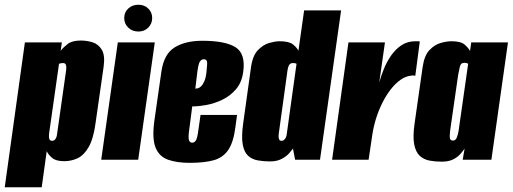

<svg xmlns="http://www.w3.org/2000/svg" viewBox="-45 -674 2163 810"><path d="M-25 116 60 -495H216L211 -460Q222 -474 240.5 -488.5Q259 -503 296 -503Q321 -503 345.5 -495.5Q370 -488 384.5 -464Q399 -440 392 -391L358 -154Q349 -88 329 -53.5Q309 -19 282.5 -6.5Q256 6 226 6Q192 6 176 -7Q160 -20 152 -36L131 116ZM175 -80Q180 -80 184 -82.5Q188 -85 191.5 -92Q195 -99 196 -110L234 -378Q235 -387 234.5 -392.5Q234 -398 232.5 -401.5Q231 -405 228 -406.5Q225 -408 221 -408Q218 -408 215 -407.5Q212 -407 209.5 -406.5Q207 -406 205.5 -405.5Q204 -405 204 -405L162 -110Q161 -99 162 -92Q163 -85 166.5 -82.5Q170 -80 175 -80Z M382 0 452 -495H608L538 0ZM539 -541Q513 -541 496 -557.5Q479 -574 479 -598Q479 -622 496 -638Q513 -654 539 -654Q564 -654 580.5 -638Q597 -622 597 -598Q597 -574 580.5 -557.5Q564 -541 539 -541Z M755 13Q702 13 664.5 0Q627 -13 611.5 -51Q596 -89 606 -163L636 -373Q647 -447 692.5 -474.5Q738 -502 808 -502Q906 -502 949 -474.5Q992 -447 981 -370Q975 -326 950.5 -297.5Q926 -269 892.5 -253Q859 -237 825 -231Q791 -225 766 -225L752 -117Q749 -92 752.5 -82Q756 -72 766 -72Q774 -72 780 -79.5Q786 -87 790 -112L801 -189H955L948 -137Q940 -74 918 -41.5Q896 -9 856.5 2Q817 13 755 13ZM779 -300Q783 -300 789.5 -301.5Q796 -303 803 -309.5Q810 -316 816.5 -330Q823 -344 826 -369Q828 -386 829 -405Q830 -424 815 -424Q804 -424 797.5 -413Q791 -402 786 -358Z M1094 7Q1066 7 1042 2.5Q1018 -2 1001.5 -17Q985 -32 979 -64.5Q973 -97 981 -154L1014 -391Q1021 -440 1043.5 -463Q1066 -486 1091.5 -493Q1117 -500 1134 -500Q1174 -500 1190.5 -487Q1207 -474 1214 -460L1238 -630H1394L1305 0H1200L1191 -47Q1186 -40 1174.5 -27Q1163 -14 1143 -3.5Q1123 7 1094 7ZM1143 -80Q1147 -80 1150 -81.5Q1153 -83 1156 -86.5Q1159 -90 1161.5 -95.5Q1164 -101 1165 -110Q1175 -184 1185.5 -258Q1196 -332 1206 -405Q1206 -405 1204 -406Q1202 -407 1198.5 -407.5Q1195 -408 1190 -408Q1185 -408 1180.5 -405.5Q1176 -403 1173 -396.5Q1170 -390 1168 -378L1131 -110Q1130 -101 1130.5 -95.5Q1131 -90 1132.5 -86.5Q1134 -83 1136.5 -81.5Q1139 -80 1143 -80Z M1356 0 1425 -495H1579L1555 -326Q1562 -352 1574 -382Q1586 -412 1604.5 -439Q1623 -466 1648.5 -483Q1674 -500 1707 -500Q1711 -500 1717 -500Q1723 -500 1726 -499L1707 -354Q1705 -355 1700.5 -355.5Q1696 -356 1691 -355Q1667 -353 1645 -337.5Q1623 -322 1603.5 -297Q1584 -272 1568 -240Q1552 -208 1541 -172.5Q1530 -137 1525 -101L1510 0Z M1818 8Q1791 8 1767 3.5Q1743 -1 1726 -16.5Q1709 -32 1702.5 -64.5Q1696 -97 1704 -153L1738 -391Q1745 -440 1767 -463Q1789 -486 1815 -493Q1841 -500 1859 -500Q1899 -500 1915 -486Q1931 -472 1938 -459L1943 -495H2098L2028 0H1907L1915 -47Q1907 -35 1895.5 -22.5Q1884 -10 1865.5 -1Q1847 8 1818 8ZM1866 -81Q1872 -81 1876 -84.5Q1880 -88 1882.5 -94.5Q1885 -101 1887 -108.5Q1889 -116 1890 -123.5Q1891 -131 1892 -138L1930 -405Q1928 -406 1926 -407Q1924 -408 1921 -408.5Q1918 -409 1914 -409Q1906 -409 1901.5 -405Q1897 -401 1894.5 -390.5Q1892 -380 1888 -359L1854 -123Q1853 -112 1852.5 -104Q1852 -96 1853 -91Q1854 -86 1857 -83.5Q1860 -81 1866 -81Z"/></svg>

Font: Alumni Sans Black
Style: Italic
Weight: 900
Italic angle: -8°
Version: Version 1.016